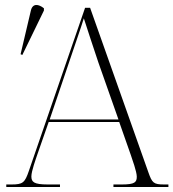

<svg xmlns="http://www.w3.org/2000/svg" viewBox="-20 -745 691 765"><path d="M69 -526 155 -703V-712C134 -729 110 -733 103 -703L62 -529ZM5 0H219V-10H170C115 -10 105 -20 105 -42C105 -63 123 -112 129 -130L174 -259H455L501 -128C507 -110 525 -61 525 -41C525 -19 517 -10 466 -10H432V0H651V-10H634C592 -10 586 -16 571 -59L339 -714H319L95 -64C79 -17 71 -10 26 -10H5ZM178 -269 259 -508C273 -551 303 -635 314 -672C328 -628 353 -553 372 -496L452 -269Z"/></svg>

Font: Noto Serif Display ExtraLight
Style: Regular
Weight: 200
Designer: Monotype Design Team
Foundry: Monotype Imaging Inc.
Version: Version 2.009